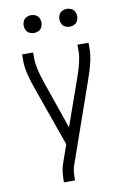

<svg xmlns="http://www.w3.org/2000/svg" viewBox="-101 -794 702 1059"><g transform="rotate(-10 250.0 -265.0)"><path d="M150 -635Q137 -635 124.5 -641Q112 -647 106 -659.5Q100 -672 100 -685Q100 -698 106 -710.5Q112 -723 124.5 -729Q137 -735 150 -735Q163 -735 175.5 -729Q188 -723 194 -710.5Q200 -698 200 -685Q200 -672 194 -659.5Q188 -647 175.5 -641Q163 -635 150 -635ZM350 -635Q337 -635 324.5 -641Q312 -647 306 -659.5Q300 -672 300 -685Q300 -698 306 -710.5Q312 -723 324.5 -729Q337 -735 350 -735Q363 -735 375.5 -729Q388 -723 394 -710.5Q400 -698 400 -685Q400 -672 394 -659.5Q388 -647 375.5 -641Q363 -635 350 -635ZM169 205V198Q169 140 181 105L218 0L99 -336Q64 -433 64 -493V-530H126V-493Q126 -444 157 -355L249 -89L343 -355Q374 -443 374 -493V-530H436V-493Q436 -434 401 -336L240 124Q231 148 231 198V205Z"/></g></svg>

Font: Iosevka SS01 Light
Style: Regular
Weight: 300
Monospace: yes
Designer: Belleve Invis
Foundry: Belleve Invis
Version: 2.3.3; ttfautohint (v1.8.3)